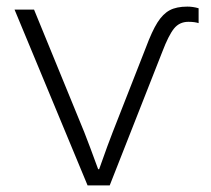

<svg xmlns="http://www.w3.org/2000/svg" viewBox="-20 -561 640 581"><path d="M24 -532H83L235 -161Q250 -123 277 -49H280Q309 -131 321 -161L421 -416Q440 -467 456.5 -493Q473 -519 493.5 -530Q514 -541 547 -541Q564 -541 581 -536V-491Q569 -495 550 -495Q523 -495 506.5 -474.5Q490 -454 471 -404L312 0H245Z"/></svg>

Font: Noto Sans Mono UI Light
Style: Regular
Weight: 300
Monospace: yes
Designer: Monotype Design team
Foundry: Monotype Imaging Inc.
Version: Version 1.000